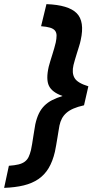

<svg xmlns="http://www.w3.org/2000/svg" viewBox="-41 -775 448 930"><path d="M195 -452Q198 -464 202.5 -478.5Q207 -493 212 -509Q217 -525 221.5 -540.5Q226 -556 229 -569Q233 -588 233 -602.5Q233 -617 225.5 -626.5Q218 -636 201.5 -641Q185 -646 158 -648L184 -755Q291 -751 330.5 -711Q370 -671 350 -581Q347 -566 341.5 -549Q336 -532 331 -515.5Q326 -499 321.5 -484Q317 -469 315 -460Q306 -422 320 -397.5Q334 -373 387 -357L366 -265Q335 -258 314.5 -249Q294 -240 280.5 -228Q267 -216 259 -201Q251 -186 247 -167Q245 -156 242.5 -140.5Q240 -125 237 -107Q234 -89 231 -71.5Q228 -54 225 -40Q214 7 194.5 39.5Q175 72 145 92.5Q115 113 74 123Q33 133 -21 135L2 28Q30 26 48.5 21.5Q67 17 79 8Q91 -1 97.5 -14.5Q104 -28 109 -48Q112 -60 114.5 -77Q117 -94 120 -112Q123 -130 125.5 -146Q128 -162 130 -173Q137 -204 147.5 -225.5Q158 -247 174 -263Q190 -279 211.5 -290Q233 -301 262 -310Q211 -328 196 -359.5Q181 -391 195 -452Z"/></svg>

Font: Panefresco 750wt
Style: Italic
Weight: 750
Foundry: Campivisivi & Chank Co
Version: Version 1.000